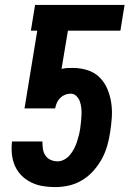

<svg xmlns="http://www.w3.org/2000/svg" viewBox="-20 -755 540 783"><path d="M206 8Q180 8 155 4Q130 0 107.5 -11Q85 -22 68 -39Q51 -56 41 -78.5Q31 -101 28.5 -126.5Q26 -152 29 -178H153Q153 -163 155 -148Q157 -133 165 -121Q173 -109 186.5 -103Q200 -97 215 -97Q229 -97 242.5 -104.5Q256 -112 265.5 -123.5Q275 -135 282 -148.5Q289 -162 293.5 -175.5Q298 -189 301.5 -203Q305 -217 307 -231Q309 -245 310.5 -259.5Q312 -274 312.5 -288Q313 -302 311.5 -315.5Q310 -329 305.5 -341.5Q301 -354 291.5 -363.5Q282 -373 268 -373Q256 -373 245 -368.5Q234 -364 225.5 -355.5Q217 -347 212 -336Q207 -325 205 -313H80L132 -630H106L123 -735H488L471 -630H257L231 -474Q243 -477 254.5 -477.5Q266 -478 277 -478Q308 -478 336.5 -469Q365 -460 385.5 -440Q406 -420 417.5 -393Q429 -366 433.5 -336.5Q438 -307 436 -276.5Q434 -246 429 -215Q425 -187 417 -159.5Q409 -132 395 -106.5Q381 -81 361 -58.5Q341 -36 315.5 -20.5Q290 -5 261.5 1.5Q233 8 206 8Z"/></svg>

Font: Iosevka Extrabold
Style: Italic
Weight: 800
Italic angle: -9°
Monospace: yes
Designer: Belleve Invis
Foundry: Belleve Invis
Version: Version 32.5.0; ttfautohint (v1.8.4)